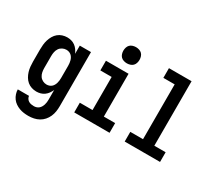

<svg xmlns="http://www.w3.org/2000/svg" viewBox="-170 -1087 1840 1647"><g transform="rotate(30 750.0 -263.5)"><path d="M248 223Q225 223 202.5 220Q180 217 158.5 209Q137 201 118 188Q99 175 85.5 156.5Q72 138 64.5 115.5Q57 93 57 71H168Q169 84 176.5 96Q184 108 195.5 115Q207 122 220.5 124.5Q234 127 248 127Q261 127 273.5 123Q286 119 296 110.5Q306 102 312.5 90.5Q319 79 323 66.5Q327 54 328.5 41Q330 28 330 15V-81Q322 -62 310 -45Q298 -28 281 -15.5Q264 -3 244 2.5Q224 8 203 8Q179 8 155.5 0.5Q132 -7 113.5 -22.5Q95 -38 82.5 -59.5Q70 -81 63 -104Q56 -127 53.5 -151.5Q51 -176 51 -200V-320Q51 -344 53.5 -368.5Q56 -393 63 -416Q70 -439 82.5 -460.5Q95 -482 113.5 -497.5Q132 -513 155.5 -520.5Q179 -528 203 -528Q224 -528 244 -522.5Q264 -517 281 -504.5Q298 -492 310 -475Q322 -458 330 -439V-520H441V15Q441 42 437 68.5Q433 95 422 120Q411 145 393 165.5Q375 186 351.5 199Q328 212 301.5 217.5Q275 223 248 223ZM249 -88Q262 -88 274.5 -92Q287 -96 297 -104.5Q307 -113 313.5 -124.5Q320 -136 323.5 -148.5Q327 -161 328.5 -174Q330 -187 330 -200V-320Q330 -333 328.5 -346Q327 -359 323.5 -371.5Q320 -384 313.5 -395.5Q307 -407 297 -415.5Q287 -424 274.5 -428Q262 -432 249 -432Q229 -432 210.5 -422.5Q192 -413 181 -396.5Q170 -380 166 -360Q162 -340 162 -320V-200Q162 -180 166 -160Q170 -140 181 -123.5Q192 -107 210.5 -97.5Q229 -88 249 -88Z M575 0V-96H701V-424H589V-520H813V-96H925V0ZM755 -590Q739 -590 723 -595Q707 -600 696 -611Q685 -622 680 -638Q675 -654 675 -670Q675 -686 680 -702Q685 -718 696 -729Q707 -740 723 -745Q739 -750 755 -750Q771 -750 787 -745Q803 -740 814 -729Q825 -718 830 -702Q835 -686 835 -670Q835 -654 830 -638Q825 -622 814 -611Q803 -600 787 -595Q771 -590 755 -590Z M1075 0V-96H1201V-639H1089V-735H1313V-96H1425V0Z"/></g></svg>

Font: Iosevka Term
Style: Bold
Weight: 700
Monospace: yes
Designer: Belleve Invis
Foundry: Belleve Invis
Version: Version 30.0.1